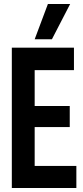

<svg xmlns="http://www.w3.org/2000/svg" viewBox="-20 -938 416 958"><path d="M39 0V-700H349V-588H153V-409H328V-304H153V-110H361V0ZM153 -742 219 -918H330L239 -742Z"/></svg>

Font: Georama Condensed SemiBold
Style: Regular
Weight: 600
Width: 3
Designer: Jean-Baptiste Levee
Foundry: Production Type
Version: Version 1.000